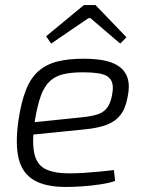

<svg xmlns="http://www.w3.org/2000/svg" viewBox="-20 -730 573 762"><path d="M313 -497Q383 -497 424.5 -481Q466 -465 482 -431.5Q498 -398 486 -343Q478 -299 457.5 -273Q437 -247 401.5 -234Q366 -221 311 -216L72 -192L78 -241L310 -265Q347 -269 369.5 -277Q392 -285 405 -302Q418 -319 424 -349Q433 -392 420.5 -412Q408 -432 379 -437.5Q350 -443 308 -443Q263 -443 231.5 -435.5Q200 -428 178 -408Q156 -388 142 -349.5Q128 -311 118 -249Q106 -164 116.5 -119.5Q127 -75 161.5 -58.5Q196 -42 254 -42Q282 -42 314 -44Q346 -46 376.5 -49Q407 -52 432 -55L437 -12Q415 -4 379.5 1.5Q344 7 307 9.5Q270 12 242 12Q160 12 114 -15.5Q68 -43 54 -101Q40 -159 53 -251Q64 -325 83 -373Q102 -421 133 -448Q164 -475 208 -486Q252 -497 313 -497ZM359 -710 482 -582 457 -557 339 -658H331L183 -557L163 -586L313 -710Z"/></svg>

Font: Exo 2 Light
Style: Italic
Weight: 300
Italic angle: -8°
Designer: Natanael Gama
Foundry: Natanael Gama
Version: Version 2.010